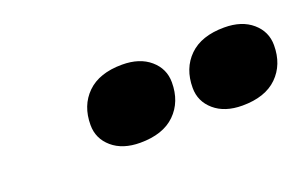

<svg xmlns="http://www.w3.org/2000/svg" viewBox="-37 -841 585 371"><g transform="rotate(-20 256.0 -655.0)"><path d="M205 -578Q169 -578 147.5 -596.5Q126 -615 126 -643Q126 -683 151 -707.5Q176 -732 223 -732Q259 -732 280.5 -713.5Q302 -695 302 -667Q302 -627 277 -602.5Q252 -578 205 -578ZM415 -578Q379 -578 357.5 -596.5Q336 -615 336 -643Q336 -683 361 -707.5Q386 -732 433 -732Q469 -732 490.5 -713.5Q512 -695 512 -667Q512 -627 487 -602.5Q462 -578 415 -578Z"/></g></svg>

Font: Creato Display Black
Style: Italic
Weight: 900
Italic angle: -10°
Version: Version 1.000